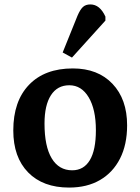

<svg xmlns="http://www.w3.org/2000/svg" viewBox="-20 -833 634 867"><path d="M292 14Q174 14 107 -54.5Q40 -123 40 -244Q40 -376 111 -450Q182 -524 309 -524Q422 -524 488 -454.5Q554 -385 554 -267Q554 -180 522 -117Q490 -54 431.5 -20Q373 14 292 14ZM306 -64Q358 -64 385.5 -109.5Q413 -155 413 -245Q413 -339 380.5 -393.5Q348 -448 293 -448Q239 -448 210 -403Q181 -358 181 -275Q181 -172 213.5 -118Q246 -64 306 -64ZM305 -573 263 -596 330 -762Q342 -790 354.5 -801.5Q367 -813 388 -813Q431 -813 456 -758V-740Z"/></svg>

Font: Literata 12pt SemiBold
Style: Regular
Weight: 600
Designer: Latin by Veronika Burian and Jose Scaglione. Greek by Irene Vlachou. Cyrillic by Vera Evstafieva.
Foundry: TypeTogether
Version: Version 3.002